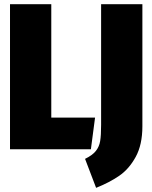

<svg xmlns="http://www.w3.org/2000/svg" viewBox="-20 -716 730 921"><path d="M226 -696V-152H436L416 0H28V-696ZM663 -110Q663 -22 631 36.5Q599 95 551.5 127.5Q504 160 441 185L388 46Q423 29 439.5 8.5Q456 -12 460.5 -39.5Q465 -67 465 -117V-696H663Z"/></svg>

Font: Fira Sans Extra Condensed Black
Style: Regular
Weight: 900
Width: 1
Designer: Carrois Corporate & Edenspiekermann AG
Foundry: Carrois Corporate GbR & Edenspiekermann AG
Version: Version 4.203